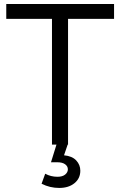

<svg xmlns="http://www.w3.org/2000/svg" viewBox="-20 -720 598 956"><path d="M318.8 0H316.9L298.8 53.2Q339.4 57.1 359.6 78.9Q379.9 100.6 379.9 129.9Q379.9 168.5 350.8 192.1Q321.8 215.8 274.9 215.8Q228 215.8 187 194.8L205.1 145Q232.9 160.2 266.1 160.2Q291 160.2 304.4 149.2Q317.9 138.2 317.9 123Q317.9 107.9 304.2 97.9Q290.5 87.9 265.1 87.9H233.9L261.2 0H238.8V-626H11.2V-700.2H547.9V-626H318.8Z"/></svg>

Font: Montserrat-Arabic Light
Style: Regular
Weight: 300
Designer: Mohamed Gaber
Foundry: Kief Type Foundry
Version: Version 5.008;PS 005.008;hotconv 1.0.88;makeotf.lib2.5.64775